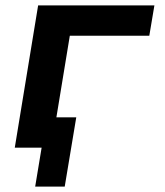

<svg xmlns="http://www.w3.org/2000/svg" viewBox="-20 -550 616 715"><path d="M111 145H221L264 -113H190L240 -417H536L555 -530H122L35 0H135Z"/></svg>

Font: Iosevka Sparkle XBdObl
Style: Regular
Weight: 800
Italic angle: -9°
Designer: Belleve Invis
Foundry: Belleve Invis
Version: Version 4.5.0; ttfautohint (v1.8.3)